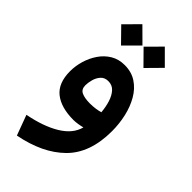

<svg xmlns="http://www.w3.org/2000/svg" viewBox="-267 -666 993 993"><g transform="rotate(45 229.5 -169.0)"><path d="M300.3 -601.6 377.9 -523.9 300.3 -445.3 222.7 -523.9ZM136.2 -601.6 214.4 -523.9 136.2 -445.3 59.1 -523.9ZM416.5 -99.1Q416.5 61 329.1 147.7Q241.7 234.4 84.5 264.6L43.5 153.8Q147.9 133.8 215.1 93Q282.2 52.2 297.9 -8.3Q282.7 -4.4 265.6 -1.7Q248.5 1 234.4 1Q143.6 1 93.5 -38.8Q43.5 -78.6 43.5 -165.5Q43.5 -203.6 54.9 -242.7Q66.4 -281.7 88.9 -314.7Q111.3 -347.7 144.5 -367.7Q177.7 -387.7 221.2 -387.7Q271.5 -387.7 308.3 -363.3Q345.2 -338.9 369.1 -297.4Q393.1 -255.9 404.8 -204.6Q416.5 -153.3 416.5 -99.1ZM233.9 -119.6Q254.9 -119.6 273.9 -122.3Q293 -125 308.1 -129.4Q305.2 -165.5 295.2 -197.3Q285.2 -229 267.1 -249Q249 -269 220.2 -269Q193.4 -269 178.2 -251.7Q163.1 -234.4 157 -211.2Q150.9 -188 150.9 -169.9Q150.9 -140.1 173.3 -129.9Q195.8 -119.6 233.9 -119.6Z"/></g></svg>

Font: Vazirmatn UI SemiBold
Style: Regular
Weight: 600
Designer: Saber Rastikerdar
Foundry: Saber Rastikerdar
Version: Version 33.003